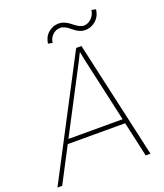

<svg xmlns="http://www.w3.org/2000/svg" viewBox="-180 -989 936 1094"><g transform="rotate(-20 288.0 -442.0)"><path d="M130.9 -238.8H459.5L370.1 -639.2L362.8 -679.2H359.9L340.3 -639.2ZM465.3 -212.4H117.2L6.3 0H-22.5L349.6 -710.9H381.8L541.5 0H512.7ZM434.1 -788.6Q398.4 -789.1 363.8 -819.3Q329.1 -849.6 302.7 -849.6Q276.4 -849.6 256.8 -831.1Q236.8 -812.5 233.4 -783.7L207 -788.6Q212.4 -829.1 239.7 -852.5Q267.1 -876 302.7 -876Q338.4 -876 374.5 -845.7Q410.6 -815.4 435.5 -815.4Q460 -815.4 480.5 -835Q501 -854.5 505.4 -884.3L531.7 -879.4Q526.4 -837.4 498 -813Q469.7 -788.6 434.1 -788.6Z"/></g></svg>

Font: Roboto-ThinItalic
Style: Italic
Weight: 250
Italic angle: -12°
Designer: Google
Version: Version 1.100141; 2013; ttfautohint (v0.94.14-c901) -l 8 -r 